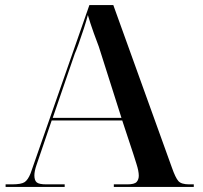

<svg xmlns="http://www.w3.org/2000/svg" viewBox="-20 -734 797 754"><path d="M2 0H234V-10H162Q133 -10 124 -18Q115 -26 115 -45Q115 -62 123.5 -86.5Q132 -111 137 -126L183 -261H460L504 -128Q507 -118 516 -90Q525 -62 525 -44Q525 -29 516.5 -19.5Q508 -10 480 -10H427V0H741V-10H723Q692 -10 680.5 -23Q669 -36 655 -76L425 -714H331L100 -53Q90 -28 77 -19Q64 -10 27 -10H2ZM187 -271 274 -524Q278 -532 288.5 -561Q299 -590 309.5 -622.5Q320 -655 325 -675Q334 -644 348.5 -603.5Q363 -563 368 -551L457 -271Z"/></svg>

Font: Noto Serif Display Semi
Style: Regular
Weight: 600
Designer: Monotype Design Team
Foundry: Monotype Imaging Inc.
Version: Version 1.900